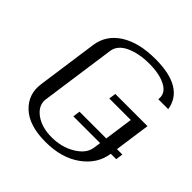

<svg xmlns="http://www.w3.org/2000/svg" viewBox="-197 -903 1055 1055"><g transform="rotate(45 331.0 -375.0)"><path d="M660.2 -250 654.3 -208H612.3Q599.6 -118.2 518.6 -59.1Q437.5 0 312.5 0Q185.5 0 122.1 -59.1Q58.6 -118.2 71.3 -208L121.1 -562.5Q133.8 -650.4 211.9 -700.2Q290 -750 418 -750Q638.7 -750 662.1 -604.5H585Q591.8 -654.3 542.5 -681.2Q493.2 -708 412.1 -708Q331.1 -708 273.9 -681.2Q216.8 -654.3 210 -604.5L148.4 -167Q141.6 -115.2 190.9 -78.6Q240.2 -42 318.4 -42Q396.5 -42 456.5 -78.6Q516.6 -115.2 523.4 -167L529.3 -208H321.3L327.1 -250H535.2L558.6 -417H391.6L397.5 -458H647.5L618.2 -250Z"/></g></svg>

Font: okolaks
Style: RegularItalic
Weight: 500
Italic angle: -8°
Version: Version 000.6.0